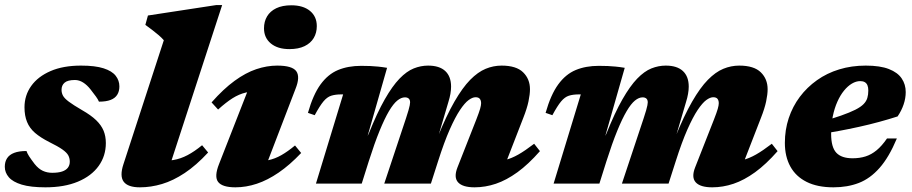

<svg xmlns="http://www.w3.org/2000/svg" viewBox="-26 -746 3703 780"><path d="M81.5 -132.5Q85 -122.5 92 -111.5Q99 -100.5 114.5 -80Q130.5 -60 148 -52Q165.5 -44 186 -44Q210.5 -44 226.2 -49.2Q242 -54.5 249.8 -64.8Q257.5 -75 257.5 -89Q257.5 -103 251.5 -114.5Q245.5 -126 227.5 -138.8Q209.5 -151.5 174 -169Q138.5 -187 116.2 -206.2Q94 -225.5 83.8 -250.8Q73.5 -276 73.5 -310Q73.5 -358.5 100.8 -396.8Q128 -435 179.2 -457.2Q230.5 -479.5 303 -479.5Q360.5 -479.5 394.8 -468.5Q429 -457.5 444 -438.2Q459 -419 459 -395Q459 -375 450.2 -361Q441.5 -347 423.2 -340Q405 -333 376 -333Q372 -342.5 363.8 -353.8Q355.5 -365 342 -382.5Q328 -400.5 311.8 -410.8Q295.5 -421 278.5 -421Q249 -421 236.5 -410.2Q224 -399.5 224 -381Q224 -368.5 229.8 -357.5Q235.5 -346.5 253.5 -333Q271.5 -319.5 307.5 -298.5Q343.5 -278 364.5 -257.8Q385.5 -237.5 394.8 -215Q404 -192.5 404 -165Q404 -112.5 374.8 -71.8Q345.5 -31 290.5 -8Q235.5 15 158.5 15Q98.5 15 62.2 4Q26 -7 9.8 -26Q-6.5 -45 -6.5 -68.5Q-6.5 -89 2.8 -103.2Q12 -117.5 31.5 -125Q51 -132.5 81.5 -132.5Z M639.5 -582.5Q631 -592.5 618.8 -603Q606.5 -613.5 592.5 -624.2Q578.5 -635 564.5 -645L575 -683L853 -725.5H876.5L652 -36.5L612.5 -94Q649.5 -91 678.8 -96Q708 -101 736 -115.8Q764 -130.5 795 -156L819.5 -126.5Q771 -74 724.2 -43Q677.5 -12 632.2 1.5Q587 15 542.5 15Q493.5 15 476.5 -7.8Q459.5 -30.5 475.5 -79Z M864 -80 996.5 -418.5 1034.5 -375.5Q1000 -376.5 972.5 -370Q945 -363.5 918.5 -346.8Q892 -330 860 -301L833.5 -330Q881.5 -384.5 926.8 -417.5Q972 -450.5 1015.2 -465Q1058.5 -479.5 1100 -479.5Q1161.5 -479.5 1177.8 -456.5Q1194 -433.5 1174.5 -385L1042 -39.5L1000.5 -91Q1036 -89.5 1063.8 -95.2Q1091.5 -101 1117.2 -115.8Q1143 -130.5 1172.5 -155L1197.5 -124.5Q1151 -75.5 1106 -44.8Q1061 -14 1017.2 0.5Q973.5 15 930.5 15Q877 15 860.2 -6.8Q843.5 -28.5 864 -80ZM1046.5 -631Q1046.5 -658.5 1059 -679.5Q1071.5 -700.5 1096.2 -712.5Q1121 -724.5 1157.5 -724.5Q1205.5 -724.5 1233.2 -701.8Q1261 -679 1261 -640Q1261 -612.5 1248.5 -591.5Q1236 -570.5 1211.2 -558.5Q1186.5 -546.5 1149.5 -546.5Q1102 -546.5 1074.2 -569.5Q1046.5 -592.5 1046.5 -631Z M2011.5 -39.5 1972.5 -91Q2001.5 -90 2026.8 -96.2Q2052 -102.5 2079.8 -118.2Q2107.5 -134 2144 -162L2167.5 -132Q2120.5 -78.5 2076 -46.2Q2031.5 -14 1988.5 0.5Q1945.5 15 1902 15Q1853.5 15 1835 -5.2Q1816.5 -25.5 1832.5 -66L1909 -260.5Q1920.5 -290 1924.5 -304.2Q1928.5 -318.5 1928.5 -326.5Q1928.5 -338 1923.2 -344.5Q1918 -351 1906 -351Q1893.5 -351 1877.8 -339.5Q1862 -328 1842.8 -299.2Q1823.5 -270.5 1801 -219.8Q1778.5 -169 1753.5 -90.5L1724.5 0H1535L1623.5 -266Q1630 -285.5 1633.5 -298Q1637 -310.5 1638.5 -318Q1640 -325.5 1640 -330Q1640 -340.5 1634.5 -345.5Q1629 -350.5 1619 -350.5Q1604 -350.5 1588 -337.5Q1572 -324.5 1554.2 -294.5Q1536.5 -264.5 1516 -214.5Q1495.5 -164.5 1472 -90.5L1443.5 0H1257.5L1368 -362.5Q1366 -362.5 1364.2 -362.5Q1362.5 -362.5 1360.5 -362.5Q1336.5 -362.5 1319.8 -357.2Q1303 -352 1288 -334Q1273 -316 1252.5 -278L1225 -287.5Q1246 -361.5 1276.2 -403Q1306.5 -444.5 1347.2 -461.5Q1388 -478.5 1441 -478.5Q1462 -478.5 1477.8 -477.8Q1493.5 -477 1509.5 -475.5Q1525.5 -474 1546.5 -470.5L1467.5 -194L1472 -203Q1506 -288 1537 -342.2Q1568 -396.5 1597 -426.5Q1626 -456.5 1654.8 -468Q1683.5 -479.5 1713 -479.5Q1759 -479.5 1782.8 -457.5Q1806.5 -435.5 1806.5 -394Q1806.5 -380.5 1803.8 -364.8Q1801 -349 1795.5 -331.5L1753.5 -189H1752Q1787.5 -276.5 1820.2 -333.2Q1853 -390 1884.2 -421.8Q1915.5 -453.5 1947 -466.5Q1978.5 -479.5 2011.5 -479.5Q2071.5 -479.5 2099.2 -452.2Q2127 -425 2127 -383.5Q2127 -363 2121 -334.2Q2115 -305.5 2100 -267.5Z M2977 -39.5 2938 -91Q2967 -90 2992.2 -96.2Q3017.5 -102.5 3045.2 -118.2Q3073 -134 3109.5 -162L3133 -132Q3086 -78.5 3041.5 -46.2Q2997 -14 2954 0.5Q2911 15 2867.5 15Q2819 15 2800.5 -5.2Q2782 -25.5 2798 -66L2874.5 -260.5Q2886 -290 2890 -304.2Q2894 -318.5 2894 -326.5Q2894 -338 2888.8 -344.5Q2883.5 -351 2871.5 -351Q2859 -351 2843.2 -339.5Q2827.5 -328 2808.2 -299.2Q2789 -270.5 2766.5 -219.8Q2744 -169 2719 -90.5L2690 0H2500.5L2589 -266Q2595.5 -285.5 2599 -298Q2602.5 -310.5 2604 -318Q2605.5 -325.5 2605.5 -330Q2605.5 -340.5 2600 -345.5Q2594.5 -350.5 2584.5 -350.5Q2569.5 -350.5 2553.5 -337.5Q2537.5 -324.5 2519.8 -294.5Q2502 -264.5 2481.5 -214.5Q2461 -164.5 2437.5 -90.5L2409 0H2223L2333.5 -362.5Q2331.5 -362.5 2329.8 -362.5Q2328 -362.5 2326 -362.5Q2302 -362.5 2285.2 -357.2Q2268.5 -352 2253.5 -334Q2238.5 -316 2218 -278L2190.5 -287.5Q2211.5 -361.5 2241.8 -403Q2272 -444.5 2312.8 -461.5Q2353.5 -478.5 2406.5 -478.5Q2427.5 -478.5 2443.2 -477.8Q2459 -477 2475 -475.5Q2491 -474 2512 -470.5L2433 -194L2437.5 -203Q2471.5 -288 2502.5 -342.2Q2533.5 -396.5 2562.5 -426.5Q2591.5 -456.5 2620.2 -468Q2649 -479.5 2678.5 -479.5Q2724.5 -479.5 2748.2 -457.5Q2772 -435.5 2772 -394Q2772 -380.5 2769.2 -364.8Q2766.5 -349 2761 -331.5L2719 -189H2717.5Q2753 -276.5 2785.8 -333.2Q2818.5 -390 2849.8 -421.8Q2881 -453.5 2912.5 -466.5Q2944 -479.5 2977 -479.5Q3037 -479.5 3064.8 -452.2Q3092.5 -425 3092.5 -383.5Q3092.5 -363 3086.5 -334.2Q3080.5 -305.5 3065.5 -267.5Z M3468.5 -416.5Q3452 -416.5 3435 -406.5Q3418 -396.5 3402.8 -377.8Q3387.5 -359 3375.8 -332.8Q3364 -306.5 3357.2 -273.5Q3350.5 -240.5 3350.5 -202Q3350.5 -147.5 3371.8 -125.2Q3393 -103 3437.5 -103Q3466.5 -103 3490.2 -110.5Q3514 -118 3535.2 -135.5Q3556.5 -153 3577.5 -183.5H3617.5Q3585.5 -107 3547.2 -63.8Q3509 -20.5 3463 -2.8Q3417 15 3360 15Q3295 15 3251 -7Q3207 -29 3184.8 -69.5Q3162.5 -110 3162.5 -165.5Q3162.5 -218.5 3178.2 -266Q3194 -313.5 3223.2 -352.5Q3252.5 -391.5 3293 -420.2Q3333.5 -449 3383.5 -464.2Q3433.5 -479.5 3491 -479.5Q3549.5 -479.5 3585.2 -465.5Q3621 -451.5 3637.2 -427.2Q3653.5 -403 3653.5 -372Q3653.5 -347 3645 -321.8Q3636.5 -296.5 3620.5 -273Q3585 -261.5 3545.5 -250.8Q3506 -240 3464.2 -230.8Q3422.5 -221.5 3380.5 -213.8Q3338.5 -206 3298 -199.5L3300 -248Q3354 -263.5 3390.2 -276.2Q3426.5 -289 3448.8 -300.2Q3471 -311.5 3482.2 -323Q3493.5 -334.5 3497.5 -348Q3501.5 -361.5 3501.5 -378.5Q3501.5 -391 3498 -399.5Q3494.5 -408 3487.2 -412.2Q3480 -416.5 3468.5 -416.5Z"/></svg>

Font: Newsreader ExtraBold
Style: Italic
Weight: 800
Italic angle: -17°
Designer: Hugues Gentile
Foundry: Production Type
Version: Version 1.003